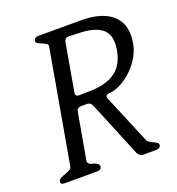

<svg xmlns="http://www.w3.org/2000/svg" viewBox="-123 -764 798 864"><g transform="rotate(-20 276.5 -332.0)"><path d="M501 -15Q498 0 477 0H418Q399 0 390 -19L281 -284Q273 -301 258 -301H229Q209 -301 206 -283L167 -63Q164 -43 193 -39Q220 -30 218 -15Q215 0 196 0H40Q20 0 23 -15Q24 -24 34 -29Q44 -34 56 -38Q68 -42 78 -47.5Q88 -53 90 -63L185 -602Q187 -611 178.5 -616.5Q170 -622 159.5 -626Q149 -630 140.5 -635Q132 -640 134 -649Q137 -664 157 -664H361Q461 -664 510.5 -619Q560 -574 545 -486Q538 -449 518 -417.5Q498 -386 471.5 -362.5Q445 -339 416 -325.5Q387 -312 363 -312Q352 -309 351 -302Q350 -296 353 -291L450 -59Q454 -50 462.5 -45Q471 -40 480 -36Q489 -32 495.5 -27.5Q502 -23 501 -15ZM466 -482Q478 -548 446 -579Q414 -610 339 -613L287 -615Q266 -617 261 -597L221 -368Q218 -350 237 -350L293 -351Q368 -353 411 -384Q454 -415 466 -482Z"/></g></svg>

Font: Jura
Style: Italic
Weight: 400
Designer: Ed Merritt
Foundry: Ten by Twenty
Version: Version 1.007